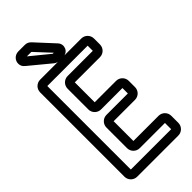

<svg xmlns="http://www.w3.org/2000/svg" viewBox="-283 -927 1003 1003"><g transform="rotate(-45 218.0 -426.0)"><path d="M140 -557V-404C140 -378 161 -357 187 -357H345V-317H187C161 -317 140 -296 140 -270V-118C140 -92 161 -71 187 -71H373V-25H75V-642H373V-604H187C161 -604 140 -583 140 -557ZM395 -314V-360C395 -386 374 -407 348 -407H190V-554H376C402 -554 423 -575 423 -601V-645C423 -671 402 -692 376 -692H72C46 -692 25 -671 25 -645V-22C25 4 46 25 72 25H376C402 25 423 4 423 -22V-74C423 -100 402 -121 376 -121H190V-267H348C374 -267 395 -288 395 -314ZM215 -741C214 -741 213 -742 213 -742L109 -827H141C142 -827 142 -826 143 -826L222 -741ZM213 -691H242C279 -691 296 -734 272 -760L178 -862C167 -873 157 -877 143 -877H96C69 -877 49 -855 50 -831C50 -818 55 -807 69 -796L184 -701C192 -695 201 -691 213 -691Z"/></g></svg>

Font: DIN Rundschrift
Style: BreitKont
Weight: 400
Width: 7
Version: Version 1.027